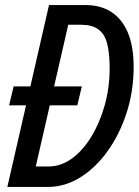

<svg xmlns="http://www.w3.org/2000/svg" viewBox="-20 -740 551 760"><path d="M16 -323 34 -398H304L286 -323ZM66 0 85 -81H172Q221 -81 264.5 -112.5Q308 -144 341.5 -199Q375 -254 394.5 -323.5Q414 -393 414 -470Q414 -530 404 -568Q394 -606 369 -624Q344 -642 301 -642H215L226 -720H318Q379 -720 421.5 -692Q464 -664 486.5 -610Q509 -556 509 -476Q509 -380 481.5 -294.5Q454 -209 406.5 -142.5Q359 -76 298 -38Q237 0 169 0ZM9 0 174 -720H268L103 0Z"/></svg>

Font: Instrument Sans Condensed Medium
Style: Italic
Weight: 500
Width: 3
Italic angle: -13°
Designer: Rodrigo Fuenzalida
Foundry: fragTYPE
Version: Version 1.000;gftools[0.9.28]